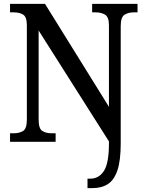

<svg xmlns="http://www.w3.org/2000/svg" viewBox="-20 -734 754 994"><path d="M433 240V191H447Q492 191 518 151Q544 111 544 9V-2L180 -576V-115Q180 -68 199 -56Q218 -44 247 -44H268V0H32V-44H51Q80 -44 99.5 -56Q119 -68 119 -115V-603Q119 -647 99.5 -658.5Q80 -670 52 -670H32V-714H213L544 -181V-603Q544 -646 524 -658Q504 -670 476 -670H457V-714H692V-670H672Q644 -670 624.5 -657.5Q605 -645 605 -599V8Q605 97 588 147.5Q571 198 538.5 219Q506 240 457 240Z"/></svg>

Font: Noto Serif Thai SemiCondensed Medium
Style: Regular
Weight: 500
Width: 4
Designer: Monotype Design Team
Foundry: Monotype Imaging Inc.
Version: Version 2.002; ttfautohint (v1.8.4.7-5d5b)